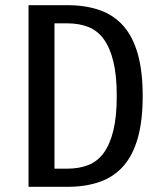

<svg xmlns="http://www.w3.org/2000/svg" viewBox="-20 -720 625 740"><path d="M90 0V-700H240Q311 -700 365.5 -680.5Q420 -661 456.5 -619Q493 -577 511.5 -510.5Q530 -444 530 -350Q530 -256 511.5 -189.5Q493 -123 456.5 -81Q420 -39 365.5 -19.5Q311 0 240 0ZM240 -70Q285 -70 320.5 -84Q356 -98 380 -131Q404 -164 417 -217.5Q430 -271 430 -350Q430 -429 417 -482.5Q404 -536 380 -569Q356 -602 320.5 -616Q285 -630 240 -630H190V-70Z"/></svg>

Font: Scada
Style: Regular
Weight: 400
Designer: Jovanny Lemonad
Foundry: Jovanny Lemonad
Version: Version 3.005; ttfautohint (v0.91) -l 8 -r 50 -G 200 -x 0 -w